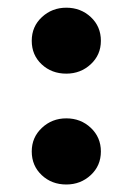

<svg xmlns="http://www.w3.org/2000/svg" viewBox="-20 -480 345 499"><path d="M62.5 -374Q62.5 -411.1 88.9 -435.5Q115.2 -460 152.3 -460Q189.9 -460 216.1 -435.5Q242.2 -411.1 242.2 -374Q242.2 -337.4 215.8 -313Q189.5 -288.6 152.3 -288.6Q114.3 -288.6 88.4 -312.7Q62.5 -336.9 62.5 -374ZM62.5 -86.4Q62.5 -123 88.9 -147.7Q115.2 -172.4 152.3 -172.4Q189.9 -172.4 216.1 -147.7Q242.2 -123 242.2 -86.4Q242.2 -49.3 215.8 -24.9Q189.5 -0.5 152.3 -0.5Q114.3 -0.5 88.4 -24.9Q62.5 -49.3 62.5 -86.4Z"/></svg>

Font: Vazirmatn UI NL ExtraBold
Style: Regular
Weight: 800
Designer: Saber Rastikerdar
Foundry: Saber Rastikerdar
Version: Version 33.003